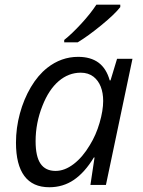

<svg xmlns="http://www.w3.org/2000/svg" viewBox="-20 -786 606 816"><path d="M47.9 -179.7Q47.9 -242.2 64.5 -303.5Q81.1 -364.7 111.1 -415.5Q141.1 -466.3 180.7 -497.6Q240.2 -544.4 312 -544.4Q365.2 -544.4 398.7 -519.8Q432.1 -495.1 446.3 -444.3H449.7L477.5 -536.1H543L430.2 0H364.3L381.8 -116.7H378.9Q340.3 -53.2 294.2 -21.7Q248 9.8 189.5 9.8Q119.1 9.8 83.5 -38.1Q47.9 -85.9 47.9 -179.7ZM361.8 -169.4Q388.2 -211.9 403.3 -264.2Q418.5 -316.4 418.5 -356.9Q418.5 -391.1 408.2 -417.5Q397.9 -443.8 377.4 -460Q355 -477.1 323.2 -477.1Q271.5 -477.1 229.5 -441.2Q187.5 -405.3 160.6 -336.9Q131.3 -263.7 131.3 -186Q131.3 -121.1 152.3 -90.3Q173.3 -59.6 216.3 -59.6Q254.9 -59.6 293.2 -88.9Q331.5 -118.2 361.8 -169.4ZM389.6 -766.1H491.2V-755.9Q467.8 -725.6 411.1 -679.2Q354.5 -632.8 310.1 -606H252.9V-616.2Q285.6 -642.1 325.2 -685.1Q364.7 -728 389.6 -766.1Z"/></svg>

Font: Viking Open Sans
Style: Italic
Weight: 400
Italic angle: -12°
Foundry: Ascender Corporation
Version: Version 2.000